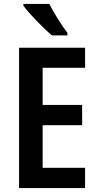

<svg xmlns="http://www.w3.org/2000/svg" viewBox="-20 -957 503 977"><path d="M231 -937H99V-928C126 -890 203 -811 244 -777H323V-790C296 -824 253 -893 231 -937ZM413 0V-103H197V-320H398V-423H197V-612H413V-714H77V0Z"/></svg>

Font: Noto Sans Tamil Condensed SemiBold
Style: Regular
Weight: 600
Width: 3
Designer: Jelle Bosma - Monotype Design Team
Foundry: Monotype Imaging Inc.
Version: Version 2.004